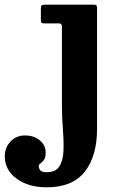

<svg xmlns="http://www.w3.org/2000/svg" viewBox="-152 -540 518 820"><path d="M101.5 -440H39Q28.5 -440 25.5 -442.8Q22.5 -445.5 22.5 -456.5V-501.5Q22.5 -514 25.8 -517Q29 -520 41 -520H247.5Q257 -520 259.8 -517Q262.5 -514 262.5 -504.5V10.5Q262.5 127 209.8 193.5Q157 260 48 260Q-30.5 260 -81 223.2Q-131.5 186.5 -131.5 127Q-131.5 90 -107 64.2Q-82.5 38.5 -46 38.5Q-6 38.5 18.5 59.8Q43 81 43 110.5Q43 133.5 35.5 143.2Q28 153 20.8 157.8Q13.5 162.5 13.5 170.5Q13.5 178.5 20 187Q26.5 195.5 47 195.5Q86.5 195.5 102.2 169.5Q118 143.5 119.2 101.2Q120.5 59 116.5 9.5Q112.5 -40 112.5 -87V-427Q112.5 -440 101.5 -440Z"/></svg>

Font: Besley*
Style: Bold
Weight: 700
Designer: Owen Earl
Foundry: indestructible type*
Version: Version 2.000; ttfautohint (v1.8.3)